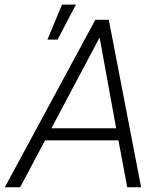

<svg xmlns="http://www.w3.org/2000/svg" viewBox="-59 -795 689 815"><path d="M443.8 -199.2H132.3L26.4 0H-38.6L345.7 -710.9H402.8L540 0H481ZM159.2 -250.5H434.1L363.8 -635.7ZM204.1 -775.4H263.2L185.5 -627H142.6Z"/></svg>

Font: RobotoInd Light
Style: Italic
Weight: 300
Italic angle: -12°
Designer: Google
Version: Version 2.001151; 2014